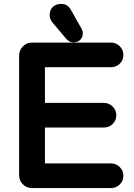

<svg xmlns="http://www.w3.org/2000/svg" viewBox="-20 -934 678 974"><path d="M77 -45V-652Q77 -679 96 -698.5Q115 -718 142 -718H543Q569 -718 587.5 -699.5Q606 -681 606 -655Q606 -629 587.5 -611Q569 -593 543 -593H208V-412H507Q533 -412 551.5 -393.5Q570 -375 570 -349Q570 -323 551.5 -305Q533 -287 507 -287H208V-105H543Q569 -105 587.5 -86.5Q606 -68 606 -42Q606 -16 587.5 2Q569 20 543 20H142Q115 20 96 1Q77 -18 77 -45ZM232 -857Q232 -883 247.5 -898.5Q263 -914 289 -914Q309 -914 320.5 -906Q332 -898 339 -885L390 -795Q392 -791 396 -783.5Q400 -776 400 -766Q400 -745 387 -732Q374 -719 353 -719Q340 -719 332 -724Q324 -729 316 -737L247 -819Q232 -836 232 -857Z"/></svg>

Font: Varela Round Precious
Style: Bold
Weight: 700
Version: Version 1.000